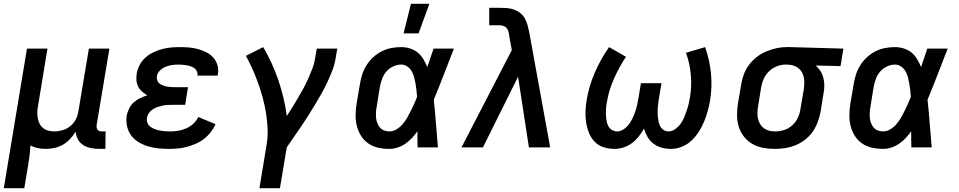

<svg xmlns="http://www.w3.org/2000/svg" viewBox="-29 -776 5049 1011"><path d="M-9 215 113 -520H221L171 -217Q168 -201 167.5 -185Q167 -169 170 -153.5Q173 -138 179.5 -124.5Q186 -111 198 -101.5Q210 -92 225 -88Q240 -84 257 -84Q278 -84 300.5 -90.5Q323 -97 341.5 -112Q360 -127 370.5 -148Q381 -169 384 -191L439 -520H547L480 -118Q479 -111 480 -104.5Q481 -98 484.5 -93Q488 -88 494.5 -86Q501 -84 508 -84H527L526 8H492Q470 8 448.5 3.5Q427 -1 409.5 -12Q392 -23 381.5 -42Q371 -61 369 -83Q357 -62 340 -44Q323 -26 302 -14Q281 -2 258 3Q235 8 213 8Q191 8 170.5 4Q150 0 131 -10Q130 19 126 48.5Q122 78 117 107L99 215Z M860 8Q831 8 803 5Q775 2 749 -6Q723 -14 700 -28Q677 -42 661.5 -63Q646 -84 640 -111.5Q634 -139 638 -167Q642 -186 651 -204.5Q660 -223 675 -236.5Q690 -250 708.5 -259Q727 -268 746 -274Q732 -283 719 -294Q706 -305 698.5 -320Q691 -335 689.5 -353Q688 -371 691 -389Q695 -412 706.5 -434Q718 -456 737 -473Q756 -490 778.5 -500.5Q801 -511 824.5 -517.5Q848 -524 871.5 -526Q895 -528 918 -528Q943 -528 967 -526Q991 -524 1014 -517.5Q1037 -511 1058 -500.5Q1079 -490 1094 -473Q1109 -456 1116 -433Q1123 -410 1118 -385L1117 -378H1010L1011 -380Q1012 -391 1007.5 -401Q1003 -411 994.5 -417Q986 -423 976 -426.5Q966 -430 955 -432Q944 -434 933 -435Q922 -436 911 -436Q894 -436 876.5 -433.5Q859 -431 843 -424.5Q827 -418 813 -404.5Q799 -391 797 -374Q795 -363 799 -352.5Q803 -342 811 -336Q819 -330 829.5 -326Q840 -322 851 -320Q862 -318 873.5 -317.5Q885 -317 896 -317H961L946 -224H881Q868 -224 854.5 -223.5Q841 -223 827.5 -220Q814 -217 800.5 -212.5Q787 -208 775.5 -200.5Q764 -193 755.5 -181Q747 -169 745 -156Q742 -142 747.5 -129Q753 -116 763 -108.5Q773 -101 786 -96Q799 -91 812.5 -88.5Q826 -86 840 -85Q854 -84 868 -84Q889 -84 910 -87.5Q931 -91 951.5 -100Q972 -109 989 -124.5Q1006 -140 1015 -160L1106 -122Q1096 -100 1080.5 -80Q1065 -60 1045 -44.5Q1025 -29 1001.5 -19Q978 -9 954.5 -2.5Q931 4 907 6Q883 8 860 8Z M1337 215 1375 -15Q1382 -58 1380 -99.5Q1378 -141 1371.5 -181.5Q1365 -222 1354.5 -261Q1344 -300 1330.5 -337.5Q1317 -375 1301 -411Q1285 -447 1266 -482L1357 -528Q1381 -487 1401 -443.5Q1421 -400 1436.5 -354.5Q1452 -309 1463.5 -261.5Q1475 -214 1481 -165Q1497 -189 1512 -213.5Q1527 -238 1541.5 -262.5Q1556 -287 1569.5 -312Q1583 -337 1594.5 -363Q1606 -389 1616 -415Q1626 -441 1630 -468L1639 -520H1747L1738 -468Q1733 -436 1721 -405Q1709 -374 1695 -344Q1681 -314 1664.5 -284.5Q1648 -255 1630.5 -226Q1613 -197 1595 -168.5Q1577 -140 1558 -112Q1539 -84 1519.5 -56Q1500 -28 1481 0L1445 215Z M2021 8Q1990 8 1961.5 1.5Q1933 -5 1910 -21Q1887 -37 1872 -61Q1857 -85 1850 -113Q1843 -141 1843.5 -171.5Q1844 -202 1849 -232L1866 -332Q1870 -358 1878 -383Q1886 -408 1900.5 -431.5Q1915 -455 1935.5 -474Q1956 -493 1980.5 -505.5Q2005 -518 2031 -523Q2057 -528 2083 -528Q2108 -528 2131 -520.5Q2154 -513 2171.5 -498.5Q2189 -484 2200.5 -464Q2212 -444 2221 -423Q2229 -447 2237.5 -471.5Q2246 -496 2254 -520H2361Q2335 -453 2309 -385.5Q2283 -318 2255 -251Q2262 -189 2266.5 -126Q2271 -63 2277 0H2170Q2169 -21 2169 -42.5Q2169 -64 2169 -85Q2156 -66 2140 -49Q2124 -32 2105 -19Q2086 -6 2064 1Q2042 8 2021 8ZM2021 -84Q2041 -84 2059 -95Q2077 -106 2090.5 -121.5Q2104 -137 2114.5 -155Q2125 -173 2134 -191.5Q2143 -210 2151.5 -228.5Q2160 -247 2167 -266Q2166 -283 2164 -301Q2162 -319 2159 -336Q2156 -353 2151.5 -370Q2147 -387 2138.5 -401.5Q2130 -416 2115.5 -426Q2101 -436 2083 -436Q2062 -436 2041 -426Q2020 -416 2005 -398.5Q1990 -381 1982.5 -359.5Q1975 -338 1971 -317L1955 -217Q1952 -202 1951 -187Q1950 -172 1951 -157.5Q1952 -143 1957 -129.5Q1962 -116 1970.5 -105.5Q1979 -95 1992.5 -89.5Q2006 -84 2021 -84ZM2096 -600 2135 -756H2232L2175 -600Z M2401 0 2666 -512 2652 -589V-590Q2651 -600 2648 -610.5Q2645 -621 2638 -629Q2631 -637 2620.5 -640Q2610 -643 2598 -643H2547V-735H2598Q2619 -735 2639.5 -733.5Q2660 -732 2678 -725.5Q2696 -719 2711 -707Q2726 -695 2735 -678.5Q2744 -662 2749 -643Q2754 -624 2758 -605L2868 0H2756L2699 -372L2514 0Z M3206 8Q3176 8 3148.5 -1Q3121 -10 3102 -30Q3083 -50 3072.5 -76Q3062 -102 3057.5 -130.5Q3053 -159 3054 -189Q3055 -219 3060 -249Q3072 -322 3102.5 -392.5Q3133 -463 3178 -528L3267 -477Q3230 -421 3203 -359.5Q3176 -298 3166 -235Q3163 -220 3162 -204Q3161 -188 3161.5 -173Q3162 -158 3164.5 -142.5Q3167 -127 3173 -114Q3179 -101 3192 -92.5Q3205 -84 3221 -84Q3238 -84 3254.5 -95Q3271 -106 3282.5 -121.5Q3294 -137 3302 -154Q3310 -171 3316 -188.5Q3322 -206 3326 -224Q3330 -242 3333 -260L3346 -338H3454L3441 -260Q3439 -247 3437 -233.5Q3435 -220 3434.5 -207Q3434 -194 3434 -181Q3434 -168 3435.5 -155.5Q3437 -143 3440 -130.5Q3443 -118 3449.5 -107.5Q3456 -97 3467 -90.5Q3478 -84 3491 -84Q3509 -84 3525.5 -95.5Q3542 -107 3553.5 -122.5Q3565 -138 3572.5 -155.5Q3580 -173 3586 -190.5Q3592 -208 3596.5 -226Q3601 -244 3604 -262Q3614 -323 3608.5 -383.5Q3603 -444 3583 -498L3684 -528Q3707 -463 3714.5 -391.5Q3722 -320 3710 -247Q3705 -219 3697.5 -191Q3690 -163 3678.5 -135.5Q3667 -108 3650.5 -82Q3634 -56 3611.5 -35Q3589 -14 3560.5 -3Q3532 8 3504 8Q3479 8 3455 1.5Q3431 -5 3412 -19.5Q3393 -34 3381 -54.5Q3369 -75 3362 -99Q3350 -77 3334 -57Q3318 -37 3298 -22Q3278 -7 3254 0.5Q3230 8 3206 8Z M4052 8Q4020 8 3989.5 2.5Q3959 -3 3933 -18Q3907 -33 3888.5 -56.5Q3870 -80 3861 -108.5Q3852 -137 3852 -168.5Q3852 -200 3857 -232L3874 -332Q3878 -359 3888 -385.5Q3898 -412 3915.5 -435Q3933 -458 3956 -476Q3979 -494 4005.5 -505Q4032 -516 4059 -522Q4086 -528 4113 -528H4131L4412 -520L4397 -428L4266 -431Q4280 -419 4290.5 -403Q4301 -387 4306 -368Q4311 -349 4311.5 -329Q4312 -309 4308 -288L4292 -188Q4287 -161 4277 -134Q4267 -107 4251 -83.5Q4235 -60 4211.5 -41.5Q4188 -23 4161.5 -12Q4135 -1 4107 3.5Q4079 8 4052 8ZM4053 -84Q4076 -84 4100 -91.5Q4124 -99 4143 -116.5Q4162 -134 4172.5 -157Q4183 -180 4186 -203L4203 -303Q4207 -326 4206 -349.5Q4205 -373 4195.5 -392Q4186 -411 4167 -422.5Q4148 -434 4125 -435L4116 -436H4108Q4085 -436 4062 -427Q4039 -418 4021 -401Q4003 -384 3993 -362Q3983 -340 3979 -317L3963 -217Q3960 -201 3959.5 -184.5Q3959 -168 3962 -152.5Q3965 -137 3973 -123.5Q3981 -110 3993 -101Q4005 -92 4020.5 -88Q4036 -84 4053 -84Z M4621 8Q4590 8 4561.5 1.5Q4533 -5 4510 -21Q4487 -37 4472 -61Q4457 -85 4450 -113Q4443 -141 4443.5 -171.5Q4444 -202 4449 -232L4466 -332Q4470 -358 4478 -383Q4486 -408 4500.5 -431.5Q4515 -455 4535.5 -474Q4556 -493 4580.5 -505.5Q4605 -518 4631 -523Q4657 -528 4683 -528Q4708 -528 4731 -520.5Q4754 -513 4771.5 -498.5Q4789 -484 4800.5 -464Q4812 -444 4821 -423Q4829 -447 4837.5 -471.5Q4846 -496 4854 -520H4961Q4935 -453 4909 -385.5Q4883 -318 4855 -251Q4862 -189 4866.5 -126Q4871 -63 4877 0H4770Q4769 -21 4769 -42.5Q4769 -64 4769 -85Q4756 -66 4740 -49Q4724 -32 4705 -19Q4686 -6 4664 1Q4642 8 4621 8ZM4621 -84Q4641 -84 4659 -95Q4677 -106 4690.5 -121.5Q4704 -137 4714.5 -155Q4725 -173 4734 -191.5Q4743 -210 4751.5 -228.5Q4760 -247 4767 -266Q4766 -283 4764 -301Q4762 -319 4759 -336Q4756 -353 4751.5 -370Q4747 -387 4738.5 -401.5Q4730 -416 4715.5 -426Q4701 -436 4683 -436Q4662 -436 4641 -426Q4620 -416 4605 -398.5Q4590 -381 4582.5 -359.5Q4575 -338 4571 -317L4555 -217Q4552 -202 4551 -187Q4550 -172 4551 -157.5Q4552 -143 4557 -129.5Q4562 -116 4570.5 -105.5Q4579 -95 4592.5 -89.5Q4606 -84 4621 -84Z"/></svg>

Font: Iosevka Aile Semibold
Style: Italic
Weight: 600
Italic angle: -9°
Designer: Belleve Invis
Foundry: Belleve Invis
Version: Version 31.1.0; ttfautohint (v1.8.4)